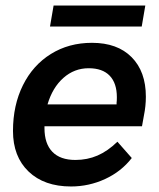

<svg xmlns="http://www.w3.org/2000/svg" viewBox="-20 -665 574 695"><path d="M508 -315Q508 -281 501 -247L494 -208H141V-201Q141 -145 169.5 -115.5Q198 -86 253 -86Q296 -86 333 -102Q370 -118 405 -152L457 -93Q419 -44 360.5 -17Q302 10 237 10Q140 10 83.5 -44Q27 -98 27 -191Q27 -284 63 -356.5Q99 -429 164 -469.5Q229 -510 313 -510Q405 -510 456.5 -458Q508 -406 508 -315ZM403 -313Q403 -364 377 -391Q351 -418 301 -418Q249 -418 209.5 -383Q170 -348 152 -287H402V-293Q403 -300 403 -313ZM174 -645H506L493 -569H161Z"/></svg>

Font: Sarabun SemiBold
Style: Italic
Weight: 600
Italic angle: -10°
Designer: Suppakit Chalermlarp | Katatrad Co.,Ltd.
Foundry: Cadson Demak Co.,Ltd.
Version: Version 1.000; ttfautohint (v1.6)